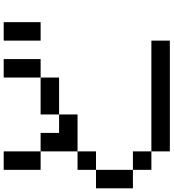

<svg xmlns="http://www.w3.org/2000/svg" viewBox="30 -970 940 1040"><g transform="rotate(-90 500.0 -450.0)"><path d="M0 -200V-400H100V-200ZM900 -700H800V-900H900ZM200 -200V-100H100V-200ZM200 -100H800V0H200ZM200 -500V-400H100V-500ZM200 -700H100V-900H200ZM400 -500H200V-700H300V-600H400ZM400 -600V-700H600V-600ZM600 -700V-900H700V-700Z"/></g></svg>

Font: GalmuriMono9 Regular
Style: Regular
Weight: 400
Designer: Lee Minseo (quiple)
Version: Version 2.399;hotconv 1.1.1;makeotfexe 2.6.0 DEVELOPMENT